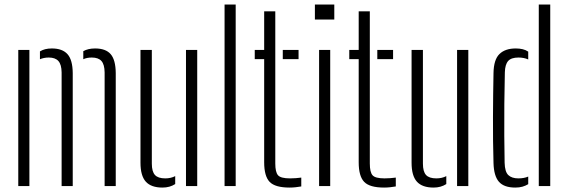

<svg xmlns="http://www.w3.org/2000/svg" viewBox="-20 -820 2504 846"><path d="M60.5 0V-600H109.5V0ZM441 0V-501Q440.5 -536 427 -551.2Q413.5 -566.5 384.5 -566.5Q362.5 -566.5 347 -559V-594.5Q357.5 -600.5 370.5 -603.5Q383.5 -606.5 399 -606.5Q446 -606.5 467.8 -581.2Q489.5 -556 490 -498V0ZM251.5 0V-501Q251 -536 237.2 -551.2Q223.5 -566.5 195 -566.5Q184 -566.5 174 -564.5Q164 -562.5 156 -559V-593.5Q166.5 -600 179.2 -603.2Q192 -606.5 208.5 -606.5Q255 -606.5 277.5 -581.2Q300 -556 300.5 -498V0Z M599 -103V-600H649V-99Q649 -64 662.8 -49Q676.5 -34 708 -34Q733 -34 752 -44V-9Q728 6.5 696 6.5Q646 6.5 622.5 -19.5Q599 -45.5 599 -103ZM799.5 0V-600H849V0Z M969.5 0V-800H1018.5V0Z M1102.5 -559.5V-600H1144V-770H1193V-99.5Q1193 -61.5 1205 -47.8Q1217 -34 1258 -34Q1273.5 -34 1283.5 -35Q1293.5 -36 1307.5 -37.5V1.5Q1295.5 3.5 1282.8 5Q1270 6.5 1256 6.5Q1192.5 6.5 1168.2 -18.5Q1144 -43.5 1144 -105V-559.5ZM1226 -559.5V-600H1295.5V-559.5Z M1367.5 -734V-800H1453V-734ZM1386 0V-600H1435V0Z M1519 -559.5V-600H1560.5V-770H1609.5V-99.5Q1609.5 -61.5 1621.5 -47.8Q1633.5 -34 1674.5 -34Q1690 -34 1700 -35Q1710 -36 1724 -37.5V1.5Q1712 3.5 1699.2 5Q1686.5 6.5 1672.5 6.5Q1609 6.5 1584.8 -18.5Q1560.5 -43.5 1560.5 -105V-559.5ZM1642.5 -559.5V-600H1712V-559.5Z M1793.5 -103V-600H1843.5V-99Q1843.5 -64 1857.2 -49Q1871 -34 1902.5 -34Q1927.5 -34 1946.5 -44V-9Q1922.5 6.5 1890.5 6.5Q1840.5 6.5 1817 -19.5Q1793.5 -45.5 1793.5 -103ZM1994 0V-600H2043.5V0Z M2154.5 -102Q2153 -149.5 2152.5 -200.8Q2152 -252 2152.2 -303.5Q2152.5 -355 2153 -404.5Q2153.5 -454 2154.5 -498Q2155.5 -557.5 2180.8 -582Q2206 -606.5 2252.5 -606.5Q2269.5 -606.5 2283 -603.2Q2296.5 -600 2307.5 -592.5V-558Q2289 -566.5 2264.5 -566.5Q2232.5 -566.5 2219 -551.2Q2205.5 -536 2204.5 -501.5Q2203 -434 2202.2 -361.5Q2201.5 -289 2202 -221.8Q2202.5 -154.5 2203.5 -103Q2204.5 -63 2219.8 -48.5Q2235 -34 2264 -34Q2289 -34 2307.5 -42V-8.5Q2296 -1.5 2282.2 2.5Q2268.5 6.5 2250.5 6.5Q2201 6.5 2178.5 -19Q2156 -44.5 2154.5 -102ZM2354 0V-800H2404.5V0Z"/></svg>

Font: Big Shoulders Stencil Text Thin ExtraLight
Style: Regular
Weight: 250
Version: Version 2.001